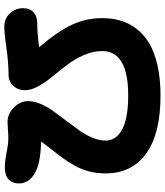

<svg xmlns="http://www.w3.org/2000/svg" viewBox="44 -830 776 905"><g transform="rotate(90 432.5 -377.0)"><path d="M106 -8.8Q66.9 -8.8 42.5 -35.2Q18.1 -61.5 18.1 -98.1Q18.1 -128.9 37.4 -146.5Q56.6 -164.1 89.8 -164.1Q137.2 -164.1 202.1 -172.9Q128.4 -259.3 96.7 -326.4Q64.9 -393.6 64.9 -470.2Q64.9 -516.6 76.4 -556.2Q87.9 -595.7 114.7 -631.1Q141.6 -666.5 182.9 -691.4Q224.1 -716.3 287.1 -730.7Q350.1 -745.1 430.2 -745.1Q609.4 -745.1 703.1 -677.5Q796.9 -609.9 796.9 -485.8Q796.9 -445.8 787.8 -409.9Q778.8 -374 761.2 -342.5Q743.7 -311 727.3 -288.3Q710.9 -265.6 685.5 -233.6Q660.2 -201.7 647 -182.1Q750.5 -180.2 797.4 -151.9Q844.2 -123.5 844.2 -78.1Q844.2 -47.4 825.4 -29.3Q806.6 -11.2 766.1 -11.2Q741.2 -11.2 699.2 -19.5Q657.2 -27.8 632.8 -27.8Q613.3 -27.8 589.4 -25.9Q565.4 -23.9 555.2 -23.9Q517.1 -23.9 486.6 -53.5Q456.1 -83 456.1 -121.1Q456.1 -148.9 469.7 -180.9Q483.4 -212.9 504.2 -241Q524.9 -269 549.1 -301.3Q573.2 -333.5 594 -362.1Q614.7 -390.6 628.4 -423.6Q642.1 -456.5 642.1 -485.8Q642.1 -537.1 588.6 -564.9Q535.2 -592.8 430.2 -592.8Q220.2 -592.8 220.2 -470.2Q220.2 -426.8 239.3 -383.3Q258.3 -339.8 285.4 -304.7Q312.5 -269.5 339.6 -236.8Q366.7 -204.1 385.7 -169.9Q404.8 -135.7 404.8 -106Q404.8 -73.7 384.3 -51.3Q363.8 -28.8 330.1 -28.8Q271.5 -28.3 204.8 -18.6Q138.2 -8.8 106 -8.8Z"/></g></svg>

Font: Shantell Sans Irregular Bouncy
Style: Bold
Weight: 700
Designer: Stephen Nixon, Anya Danilova, Shantell Martin
Foundry: Arrow Type
Version: Version 1.006;[9816181b4]